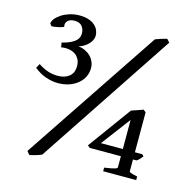

<svg xmlns="http://www.w3.org/2000/svg" viewBox="-94 -694 787 801"><g transform="rotate(15 299.0 -294.0)"><path d="M153.3 -1.5Q142.1 3.9 128.4 7.6Q114.7 11.2 101.6 14.6L89.4 0L482.4 -587.4Q492.2 -591.3 506.6 -595.9Q521 -600.6 531.7 -603L543.9 -589.4ZM563 -103.5Q557.1 -95.7 551.3 -89.6Q545.4 -83.5 539.1 -79.6H523.9V-29.8Q523.9 -27.8 525.1 -26.4Q526.4 -24.9 530 -23.2Q533.7 -21.5 540.8 -19.5Q547.9 -17.6 559.1 -15.6V0H416.5V-15.6Q434.6 -18.1 445.3 -20.3Q456.1 -22.5 461.9 -24.4Q467.8 -26.4 469.7 -28.3Q471.7 -30.3 471.7 -32.2V-79.6H337.4L327.1 -87.9L462.9 -274.4Q475.1 -278.8 489.3 -283.4Q503.4 -288.1 513.2 -292L523.9 -283.2V-110.8H555.7ZM256.3 -402.3Q256.3 -382.3 248 -365Q239.7 -347.7 224.1 -334.5Q208.5 -321.3 186.5 -313.7Q164.6 -306.2 137.7 -306.2Q113.8 -306.2 86.7 -315.2Q59.6 -324.2 34.7 -344.7L44.9 -363.3Q69.8 -347.2 89.6 -341.3Q109.4 -335.4 129.9 -335.4Q159.7 -335.4 178.7 -350.3Q197.8 -365.2 197.8 -395Q197.8 -412.1 191.7 -423.8Q185.5 -435.5 176.3 -442.6Q167 -449.7 155.8 -452.6Q144.5 -455.6 133.8 -455.6H127.9Q126 -455.6 124 -455.3Q122.1 -455.1 119.6 -454.6L113.3 -454.1L109.9 -473.6Q133.8 -479.5 148.2 -486.8Q162.6 -494.1 170.2 -502Q177.7 -509.8 179.9 -517.8Q182.1 -525.9 182.1 -533.2Q182.1 -549.3 172.1 -562.5Q162.1 -575.7 138.7 -575.7Q120.1 -575.7 109.9 -565.7Q99.6 -555.7 103.5 -539.6Q93.8 -535.2 79.6 -532.2Q65.4 -529.3 52.2 -528.3L43.9 -538.1Q43.9 -547.9 52.7 -559.1Q61.5 -570.3 76.4 -580.1Q91.3 -589.8 111.3 -596.2Q131.3 -602.5 154.3 -602.5Q176.8 -602.5 193.1 -596.9Q209.5 -591.3 220 -582Q230.5 -572.8 235.4 -561Q240.2 -549.3 240.2 -537.6Q240.2 -528.8 236.1 -519.8Q231.9 -510.7 224.4 -502.4Q216.8 -494.1 206.1 -487.3Q195.3 -480.5 182.1 -476.6Q198.2 -475.1 211.9 -468.5Q225.6 -461.9 235.4 -452.1Q245.1 -442.4 250.7 -429.4Q256.3 -416.5 256.3 -402.3ZM471.7 -236.3 377 -110.8H471.7Z"/></g></svg>

Font: Gentium Book Basic
Style: Regular
Weight: 400
Designer: J. Victor Gaultney and Annie Olsen
Foundry: SIL International
Version: Version 1.102; 2013; Maintenance release